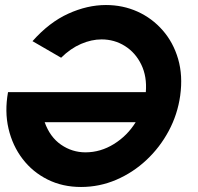

<svg xmlns="http://www.w3.org/2000/svg" viewBox="-20 -732 789 765"><path d="M303 13Q229 13 169.5 -16.8Q110 -46.5 70 -98.8Q30 -151 14 -219.2Q-2 -287.5 12 -365H561Q566 -427 543 -474.5Q520 -522 478 -548.5Q436 -575 384.5 -575Q344.5 -575 302.8 -557Q261 -539 223.5 -502L109.5 -568Q176 -643 252 -677.5Q328 -712 402 -712Q469.5 -712 527.8 -685.8Q586 -659.5 628.2 -611.2Q670.5 -563 689.8 -496.8Q709 -430.5 698 -351Q687.5 -276 652.2 -210.2Q617 -144.5 563.2 -94.2Q509.5 -44 442.8 -15.5Q376 13 303 13ZM320.5 -125Q380.5 -125 434 -158.2Q487.5 -191.5 520.5 -245H158Q179 -186 223.2 -155.5Q267.5 -125 320.5 -125Z"/></svg>

Font: Urbanist ExtraBold
Style: Italic
Weight: 800
Italic angle: -8°
Designer: Corey Hu
Foundry: Corey Hu
Version: Version 1.321; ttfautohint (v1.8.4.7-5d5b)